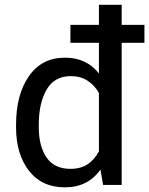

<svg xmlns="http://www.w3.org/2000/svg" viewBox="-20 -782 631 812"><path d="M590.8 -601.1H494.6V0H416L404.8 -64.9Q378.9 -27.8 341.3 -8.8Q303.7 10.3 253.9 10.3Q157.2 10.3 102.5 -59.8Q47.9 -129.9 47.9 -244.1V-254.4Q47.9 -381.8 102.3 -460Q156.7 -538.1 254.9 -538.1Q301.3 -538.1 337.2 -521Q373 -503.9 398.4 -471.2V-601.1H277.8V-676.8H398.4V-761.7H494.6V-676.8H590.8ZM144 -244.1Q144 -164.1 176.8 -116Q209.5 -67.9 278.3 -67.9Q321.3 -67.9 350.6 -87.4Q379.9 -106.9 398.4 -142.1V-388.7Q379.9 -421.4 350.3 -440.7Q320.8 -460 279.3 -460Q210 -460 177 -402.8Q144 -345.7 144 -254.4Z"/></svg>

Font: GeogebraSans
Style: Regular
Weight: 400
Designer: Google
Version: Version 1.100140; 2013